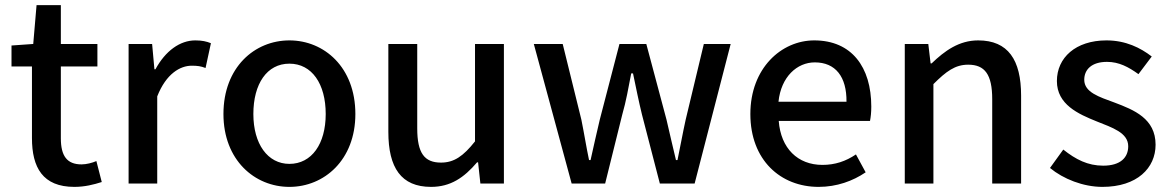

<svg xmlns="http://www.w3.org/2000/svg" viewBox="-20 -720 4576 751"><path d="M271 11C311 11 347 2 378 -8L357 -90C341 -83 318 -77 299 -77C242 -77 218 -110 218 -179V-460H361V-548H218V-700H123L110 -548L25 -542V-460H105V-180C105 -65 147 11 271 11Z M575 -548H483V-2H595V-343C630 -432 685 -463 730 -463C753 -463 766 -461 784 -454L805 -551C788 -558 770 -562 744 -562C684 -562 627 -521 588 -449H584Z M1112 11C1248 11 1370 -94 1370 -274C1370 -457 1248 -562 1112 -562C976 -562 854 -457 854 -274C854 -94 976 11 1112 11ZM1112 -79C1027 -79 971 -157 971 -274C971 -392 1024 -471 1112 -471C1200 -471 1254 -392 1254 -274C1254 -157 1199 -79 1112 -79Z M1666 11C1742 11 1795 -25 1846 -85H1850L1859 -2H1951V-548H1838V-167C1792 -109 1756 -84 1705 -84C1640 -84 1612 -121 1612 -218V-548H1499V-204C1499 -64 1549 11 1666 11Z M2254 -252 2181 -548H2068L2216 -2H2347L2414 -272C2429 -324 2438 -376 2449 -433H2456C2468 -376 2478 -325 2491 -272L2561 -2H2697L2838 -548H2733L2662 -252C2650 -198 2641 -146 2630 -94H2624C2611 -146 2600 -198 2587 -252L2508 -548H2403L2326 -252C2313 -199 2302 -146 2290 -94H2284C2273 -146 2265 -198 2254 -252Z M3182 11C3253 11 3316 -12 3366 -46L3328 -116C3288 -89 3246 -75 3197 -75C3100 -75 3034 -140 3026 -247H3383C3386 -262 3388 -280 3388 -303C3388 -458 3311 -562 3165 -562C3036 -562 2915 -453 2915 -274C2915 -94 3033 11 3182 11ZM3291 -322H3025C3035 -420 3098 -476 3167 -476C3248 -476 3292 -420 3291 -322Z M3611 -548H3519V-2H3631V-391C3681 -441 3716 -467 3767 -467C3832 -467 3861 -429 3861 -332V-2H3974V-346C3974 -486 3923 -562 3806 -562C3731 -562 3675 -521 3624 -472H3620Z M4292 11C4428 11 4500 -63 4500 -154C4500 -256 4416 -290 4339 -319C4279 -341 4221 -359 4221 -408C4221 -448 4250 -478 4310 -478C4357 -478 4394 -458 4433 -430L4485 -499C4441 -533 4383 -562 4308 -562C4187 -562 4114 -494 4114 -403C4114 -311 4198 -274 4270 -245C4330 -221 4393 -201 4393 -148C4393 -104 4363 -72 4295 -72C4235 -72 4188 -96 4139 -135L4087 -63C4139 -20 4217 11 4292 11Z"/></svg>

Font: Bithumb Trading Sans Medium
Style: Regular
Weight: 500
Designer: Ham Hyungwon
Foundry: Bithumb
Version: Version 1.200;FEAKit 1.0